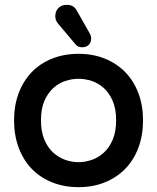

<svg xmlns="http://www.w3.org/2000/svg" viewBox="-20 -752 648 792"><path d="M304 -530Q364 -530 413 -510Q462 -490 497 -454Q532 -418 551 -367.5Q570 -317 570 -255Q570 -194 551 -143Q532 -92 497 -56Q462 -20 413 0Q364 20 304 20Q244 20 194.5 0Q145 -20 110.5 -56Q76 -92 57 -143Q38 -194 38 -255Q38 -317 57 -367.5Q76 -418 110.5 -454Q145 -490 194.5 -510Q244 -530 304 -530ZM149 -256Q149 -209 163 -176Q177 -143 199.5 -122.5Q222 -102 249.5 -92.5Q277 -83 304 -83Q331 -83 358.5 -92.5Q386 -102 408.5 -122.5Q431 -143 445 -176Q459 -209 459 -256Q459 -303 445 -335.5Q431 -368 408.5 -388.5Q386 -409 358.5 -418Q331 -427 304 -427Q277 -427 249.5 -418Q222 -409 199.5 -388.5Q177 -368 163 -335.5Q149 -303 149 -256ZM255 -732Q272 -732 281.5 -725.5Q291 -719 297 -708L348 -618Q350 -615 353 -608.5Q356 -602 356 -594Q356 -577 346 -567Q336 -557 319 -557Q308 -557 301.5 -560.5Q295 -564 289 -572L220 -654Q208 -668 208 -685Q208 -706 221 -719Q234 -732 255 -732Z"/></svg>

Font: Varela Round Precious
Style: Medium
Weight: 500
Designer: Joe Prince
Foundry: Joe Prince
Version: Version 1.000